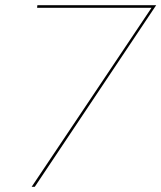

<svg xmlns="http://www.w3.org/2000/svg" viewBox="-20 -720 622 740"><path d="M123 -690H564L102 0H114L582 -700H124Z"/></svg>

Font: Jost* 200 Hairline Italic
Style: Italic
Weight: 100
Italic angle: -10°
Version: Version 3.200; ttfautohint (v0.97) -l 8 -r 50 -G 200 -x 14 -